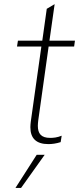

<svg xmlns="http://www.w3.org/2000/svg" viewBox="-20 -689 390 926"><path d="M213.5 6C230.5 6 250.5 3.5 272.5 -3.5L277.5 -34.5C255.5 -25.5 237.5 -24 222 -24C178.5 -24 162.5 -44.5 162.5 -82.5C162.5 -90.5 163.5 -99 164.5 -108.5L214.5 -464.5H337.5L341.5 -493H218.5L243.5 -669L205.5 -646.5L184 -493H66.5L62 -464.5H179.5L128.5 -102.5C127.5 -93.5 126.5 -84 126.5 -75.5C126.5 -21.5 155 6 213.5 6ZM54.5 217.5H81.5L195.5 57.5H157Z"/></svg>

Font: HK Grotesk ExtraLight
Style: Italic
Weight: 200
Italic angle: -16°
Designer: Alfredo Marco Pradil
Foundry: Hanken Design Co.
Version: Version 3.001;FEAKit 1.0